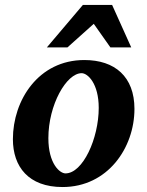

<svg xmlns="http://www.w3.org/2000/svg" viewBox="-20 -742 593 774"><path d="M522 -303C522 -433 443 -500 320 -500C135 -500 32 -338 32 -181C32 -70 95 12 232 12C414 12 522 -146 522 -303ZM378 -307C378 -184 314 -43 244 -43C221 -43 175 -82 175 -185C175 -320 248 -447 309 -447C334 -447 378 -405 378 -307ZM509 -551 432 -722H314L169 -551H252L358 -646L425 -551Z"/></svg>

Font: Veleka
Style: Bold Italic
Weight: 700
Italic angle: -12°
Designer: Stefan Peev, Context Ltd, 2016; SIL International, 1997-2014.
Foundry: Stefan Peev, Context Ltd, 2016
Version: Version 5.000